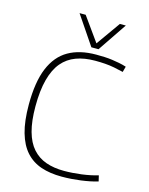

<svg xmlns="http://www.w3.org/2000/svg" viewBox="-134 -996 845 1090"><g transform="rotate(15 288.5 -451.5)"><path d="M51 -337Q51 -470 85 -552Q119 -634 185 -672Q251 -710 348 -710Q374 -710 397 -709Q420 -708 441.5 -705Q463 -702 484 -698Q505 -694 527 -687L518 -654Q490 -661 463.5 -666Q437 -671 409.5 -673Q382 -675 351 -675Q288 -675 239.5 -657Q191 -639 158 -600Q125 -561 107.5 -496Q90 -431 90 -337Q90 -251 106.5 -191Q123 -131 155.5 -94.5Q188 -58 234.5 -41.5Q281 -25 341 -25Q390 -25 443.5 -32Q497 -39 539 -52L547 -18Q524 -11 499 -6Q474 -1 447.5 2.5Q421 6 393 8Q365 10 337 10Q268 10 215 -8Q162 -26 125.5 -66.5Q89 -107 70 -173.5Q51 -240 51 -337ZM467 -913 352 -743H310L195 -913H231L332 -772L432 -913Z"/></g></svg>

Font: Georama ExtraCondensed Thin ExtraLight
Style: Regular
Weight: 250
Version: Version 1.001